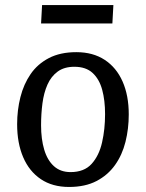

<svg xmlns="http://www.w3.org/2000/svg" viewBox="-20 -728 579 762"><path d="M254 14Q188 14 142 -17Q96 -48 72 -104Q48 -160 48 -235Q48 -291 61 -342.5Q74 -394 101.5 -434Q129 -474 174 -497.5Q219 -521 283 -521Q349 -521 395.5 -490.5Q442 -460 466.5 -404.5Q491 -349 491 -274Q491 -217 478 -165Q465 -113 436.5 -73Q408 -33 363 -9.5Q318 14 254 14ZM260 -45Q314 -45 343.5 -77.5Q373 -110 385 -162.5Q397 -215 397 -275Q397 -330 385.5 -372Q374 -414 347.5 -438.5Q321 -463 275 -463Q235 -463 209 -444Q183 -425 168.5 -392.5Q154 -360 148.5 -318Q143 -276 143 -231Q143 -176 155.5 -134Q168 -92 194 -68.5Q220 -45 260 -45ZM147 -708H430L426 -635H143Z"/></svg>

Font: Literata
Style: Italic
Weight: 400
Italic angle: -2°
Designer: Latin by Veronika Burian and Jose Scaglione. Greek by Irene Vlachou. Cyrillic by Vera Evstafieva
Foundry: TypeTogether
Version: Version 3.103;gftools[0.9.29]